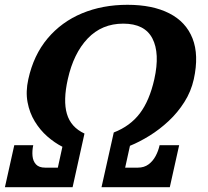

<svg xmlns="http://www.w3.org/2000/svg" viewBox="-30 -780 868 800"><path d="M635 -175Q630 -151.5 618.5 -130Q607 -108.5 588.8 -95Q570.5 -81.5 544.5 -81.5H491.5L511.5 -172.5Q551 -188.5 593 -214.5Q635 -240.5 672.8 -275.8Q710.5 -311 738.2 -354.8Q766 -398.5 777.5 -450Q799.5 -550.5 772.2 -619.8Q745 -689 675.2 -724.5Q605.5 -760 501 -760Q397 -760 311.8 -724.5Q226.5 -689 168.2 -619.8Q110 -550.5 88 -450Q76.5 -398.5 84.8 -354.2Q93 -310 115 -274Q137 -238 167.2 -211.5Q197.5 -185 230 -168.5L211 -81.5H158Q132.5 -81.5 120 -95Q107.5 -108.5 105.5 -130Q103.5 -151.5 108.5 -175H29.5L-9.5 0H272.5L322 -223.5Q265 -250 248.8 -305.5Q232.5 -361 252.5 -450Q276.5 -558 335.5 -619.8Q394.5 -681.5 483.5 -681.5Q573 -681.5 605 -619.8Q637 -558 613 -450Q593 -361 552.8 -307.8Q512.5 -254.5 444 -228L393 0H677.5L716.5 -175Z"/></svg>

Font: Besley
Style: Bold Italic
Weight: 700
Italic angle: -13°
Designer: Owen Earl
Foundry: indestructible type*
Version: Version 2.001